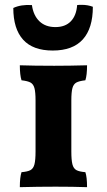

<svg xmlns="http://www.w3.org/2000/svg" viewBox="-20 -772 441 794"><path d="M35 -739Q67 -754 112 -751Q118 -708 143 -684Q168 -660 209 -660Q250 -660 273 -684Q296 -708 299 -751Q305 -752 318 -752Q343 -752 364 -744Q364 -655 322.5 -609Q281 -563 198 -563Q116 -563 75.5 -608Q35 -653 35 -739ZM69 -60Q94 -62 106 -68.5Q118 -75 122.5 -92.5Q127 -110 127 -146V-356Q127 -391 122.5 -407.5Q118 -424 106.5 -430.5Q95 -437 69 -440Q62 -462 62 -502Q120 -500 204 -500Q268 -500 340 -502Q340 -461 333 -440Q307 -437 295.5 -430.5Q284 -424 279.5 -407.5Q275 -391 275 -356V-146Q275 -110 279.5 -92.5Q284 -75 296 -68.5Q308 -62 333 -60Q340 -40 340 2Q282 0 210 0Q136 0 62 2Q62 -39 69 -60Z"/></svg>

Font: Vollkorn SC
Style: Bold
Weight: 700
Designer: Friedrich Althausen
Foundry: Friedrich Althausen
Version: Version 4.015